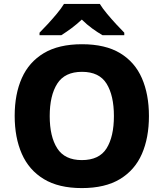

<svg xmlns="http://www.w3.org/2000/svg" viewBox="-20 -951 836 981"><path d="M741 -358Q741 -247 705 -164.5Q669 -82 593 -36Q517 10 398 10Q280 10 204 -36Q128 -82 91.5 -165Q55 -248 55 -359Q55 -470 91.5 -552Q128 -634 204 -679.5Q280 -725 399 -725Q518 -725 593.5 -679.5Q669 -634 705 -551.5Q741 -469 741 -358ZM234 -358Q234 -253 272.5 -193Q311 -133 398 -133Q487 -133 524.5 -193Q562 -253 562 -358Q562 -463 524.5 -523.5Q487 -584 399 -584Q311 -584 272.5 -523.5Q234 -463 234 -358ZM490 -931Q504 -908 527 -880.5Q550 -853 573.5 -827.5Q597 -802 615 -784V-771H504Q478 -786 450.5 -806Q423 -826 398 -851Q371 -826 345.5 -807Q320 -788 293 -771H182V-784Q201 -803 224.5 -828.5Q248 -854 270.5 -881Q293 -908 307 -931Z"/></svg>

Font: Noto Sans Tamil ExtraBold
Style: Regular
Weight: 800
Designer: Jelle Bosma - Monotype Design Team
Foundry: Monotype Imaging Inc.
Version: Version 2.004; ttfautohint (v1.8.4.7-5d5b)